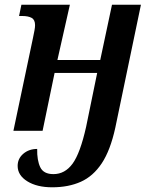

<svg xmlns="http://www.w3.org/2000/svg" viewBox="-20 -556 646 816"><path d="M202 240Q137 240 96 214.5Q55 189 55 149Q55 118 79 97.5Q103 77 138 77Q137 125 151 154.5Q165 184 207 184Q256 184 288.5 139.5Q321 95 346 -17L393 -246H212L161 0H37L120 -394Q124 -413 126.5 -426.5Q129 -440 129 -449Q129 -472 114.5 -480Q100 -488 75 -488H61L71 -536H277L224 -301H406L456 -536H579L470 -13Q449 83 412.5 138Q376 193 323.5 216.5Q271 240 202 240Z"/></svg>

Font: Noto Serif SemiCondensed SemiBold
Style: Italic
Weight: 600
Width: 4
Italic angle: -12°
Designer: Monotype Design Team
Foundry: Monotype Imaging Inc.
Version: Version 2.014; ttfautohint (v1.8.4.7-5d5b)